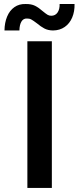

<svg xmlns="http://www.w3.org/2000/svg" viewBox="-20 -922 388 942"><path d="M114.3 -719.7H234.4V0H114.3ZM105.5 -902.3Q133.3 -902.8 151.9 -893.6Q170.4 -884.3 189.5 -867.2Q205.1 -854.5 213.1 -849.6Q221.2 -844.7 231.4 -844.7Q251.5 -844.7 262.5 -860.8Q273.4 -877 272.5 -902.3H345.7Q346.7 -865.7 334.2 -836.2Q321.8 -806.6 297.6 -789.8Q273.4 -772.9 240.2 -772.5Q215.3 -772.9 197.8 -782.2Q180.2 -791.5 161.1 -807.6Q143.6 -820.8 134 -826.2Q124.5 -831.5 112.3 -831.1Q94.7 -832 85.2 -816.2Q75.7 -800.3 75.2 -772.5H2Q2.4 -810.5 14.9 -840.6Q27.3 -870.6 50.8 -887Q74.2 -903.3 105.5 -902.3Z"/></svg>

Font: Reddit Sans Strawberry SemiBold
Style: Regular
Weight: 600
Designer: Stephen Hutchings
Foundry: Reddit
Version: Version 1.013